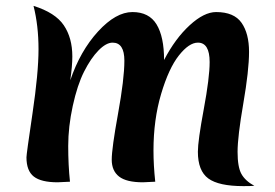

<svg xmlns="http://www.w3.org/2000/svg" viewBox="-20 -618 935 653"><path d="M502 -106Q502 -56 508 0Q476 2 466 2Q410 2 385 -17.5Q360 -37 360 -75Q360 -113 381.5 -231.5Q403 -350 403 -411.5Q403 -473 363 -473Q341 -473 315 -446.5Q289 -420 266 -374.5Q243 -329 227.5 -258Q212 -187 212 -121.5Q212 -56 218 0Q186 2 176 2Q120 2 95 -17.5Q70 -37 70 -83Q70 -94 90.5 -232Q111 -370 111 -450.5Q111 -531 94 -598Q168 -575 197 -532Q226 -489 226 -426Q226 -394 219 -345Q253 -445 313.5 -511Q374 -577 430.5 -577Q487 -577 512.5 -535Q538 -493 538 -414Q576 -487 625 -532Q674 -577 715 -577Q776 -577 801.5 -540.5Q827 -504 827 -441.5Q827 -379 807.5 -266Q788 -153 788 -101.5Q788 -50 801 -26.5Q814 -3 845 14Q832 15 808 15Q724 15 688.5 -11Q653 -37 653 -102Q653 -139 673 -246.5Q693 -354 693 -407Q693 -473 653 -473Q623 -473 588.5 -429.5Q554 -386 528 -298.5Q502 -211 502 -106Z"/></svg>

Font: MeriendaOneRegular
Style: Regular
Weight: 400
Designer: Eduardo Rodriguez Tunni
Foundry: Eduardo Rodriguez Tunni
Version: Version 1.001